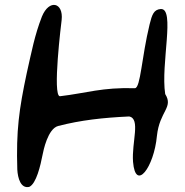

<svg xmlns="http://www.w3.org/2000/svg" viewBox="-20 -728 759 788"><path d="M226 -333C194 -333 232 -638 233 -646C241 -718 182 -733 152 -660C122 -583 110 -517 90 -429C58 -279 46 -191 51 -32C53 3 65 47 100 39C129 26 146 -48 155 -94C158 -109 176 -200 219 -211C312 -235 403 -245 510 -250C558 -241 520 -144 526 -64C536 60 612 -41 624 -170C635 -273 693 -286 658 -342C639 -465 700 -694 640 -691C611 -689 604 -668 594 -628C561 -492 557 -368 534 -366C398 -370 336 -346 226 -333Z"/></svg>

Font: Carybe
Style: Regular
Weight: 400
Designer: Genilson Lima Santos
Foundry: Genilson Lima Santos
Version: Version 1.010;PS 001.010;hotconv 1.0.70;makeotf.lib2.5.58329